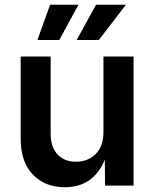

<svg xmlns="http://www.w3.org/2000/svg" viewBox="-20 -785 652 812"><path d="M254.4 6.8Q169.9 6.8 118.7 -46.9Q67.4 -100.6 67.4 -198.7V-545.9H194.3V-218.3Q194.3 -163.6 222.9 -132.3Q251.5 -101.1 301.3 -101.1Q352.1 -101.1 384.8 -133.8Q417.5 -166.5 417.5 -226.1V-545.9H544.9V0H424.3L423.3 -109.4Q374.5 6.8 254.4 6.8ZM397.9 -615.7H304.2L386.2 -765.1H512.7ZM230.5 -615.7H138.2L191.9 -765.1H312Z"/></svg>

Font: Inter SemiBold
Style: Regular
Weight: 600
Designer: Rasmus Andersson
Foundry: rsms
Version: Version 4.001;git-9221beed3